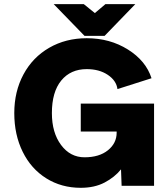

<svg xmlns="http://www.w3.org/2000/svg" viewBox="-20 -895 810 925"><path d="M48.8 -350.1Q48.8 -454.1 93 -536.4Q137.2 -618.7 217 -664.8Q296.9 -710.9 397.9 -710.9Q509.3 -710.9 596.2 -656.5Q683.1 -602.1 710 -518.1L545.9 -465.8Q540.5 -506.8 499.3 -534.4Q458 -562 397.9 -562Q320.3 -562 275.1 -507.1Q230 -452.1 230 -350.1Q230 -255.9 274.2 -196.5Q318.4 -137.2 387.2 -137.2Q458 -137.2 500 -171.1Q542 -205.1 542 -255.9V-261.2H369.1V-396H722.2V0H565.9L563 -79.1Q532.2 -41 483.9 -15.6Q435.5 9.8 369.1 9.8Q275.9 9.8 202.9 -35.9Q129.9 -81.5 89.4 -163.6Q48.8 -245.6 48.8 -350.1ZM631.8 -875 483.9 -722.2H387.2L238.8 -875H383.8L437 -832L487.8 -875Z"/></svg>

Font: LT Superior Black
Style: Regular
Weight: 900
Designer: Daniel Lyons
Foundry: LyonsType
Version: Version 2.005